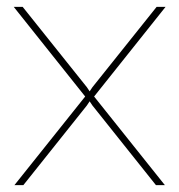

<svg xmlns="http://www.w3.org/2000/svg" viewBox="-20 -539 522 559"><path d="M46 -519 233 -285 241 -273 249 -285 436 -519H462L254 -258L460 0H434L249 -232L241 -244L233 -232L48 0H22L228 -258L20 -519Z"/></svg>

Font: Raleway Thin
Style: Regular
Weight: 100
Designer: Matt McInerney, Pablo Impallari, Rodrigo Fuenzalida
Foundry: Matt McInerney, Pablo Impallari, Rodrigo Fuenzalida
Version: Version 4.026